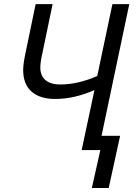

<svg xmlns="http://www.w3.org/2000/svg" viewBox="-20 -734 682 939"><path d="M470.7 0H379.4L441.9 -293.5Q343.3 -250 249.5 -250Q174.8 -250 134 -286.4Q93.3 -322.8 93.3 -391.1Q93.3 -418.9 103 -466.3L154.3 -713.9H237.3L188 -477.5Q177.2 -429.7 177.2 -404.3Q177.2 -363.3 202.6 -342Q228 -320.8 274.9 -320.8Q360.8 -320.8 455.6 -362.3L529.8 -713.9H612.3L476.6 -69.8H567.4L511.7 185.5H429.2Z"/></svg>

Font: Viking Open Sans
Style: Italic
Weight: 400
Italic angle: -12°
Foundry: Ascender Corporation
Version: Version 2.000